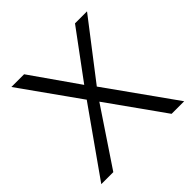

<svg xmlns="http://www.w3.org/2000/svg" viewBox="-173 -820 971 971"><g transform="rotate(-45 312.0 -334.5)"><path d="M16 0H102L304 -302L519 0H609L349 -365L583 -669H497L310 -416L133 -669H42L266 -354Z"/></g></svg>

Font: KpMath
Style: Sans
Weight: 400
Version: Version 0.64